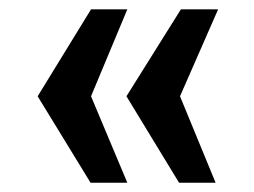

<svg xmlns="http://www.w3.org/2000/svg" viewBox="-20 -524 547 413"><path d="M253.9 -503.9 175.8 -316.9 253.9 -130.9H174.8L61 -316.9L175.8 -503.9ZM449.2 -503.9 367.2 -316.9 443.8 -130.9H365.2L252 -316.9L369.1 -503.9Z"/></svg>

Font: Sansita Light
Style: Regular
Weight: 300
Designer: Pablo Cosgaya
Foundry: Omnibus-Type
Version: Version 1.006;hotconv 1.0.109;makeotfexe 2.5.65596